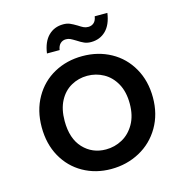

<svg xmlns="http://www.w3.org/2000/svg" viewBox="-109 -831 877 937"><g transform="rotate(-15 329.0 -362.5)"><path d="M63 -276Q63 -360 100 -425Q137 -490 201 -525Q265 -560 344 -560Q423 -560 487 -525Q551 -490 588 -425Q625 -360 625 -276Q625 -192 587 -127Q549 -62 483.5 -26.5Q418 9 339 9Q261 9 198 -26.5Q135 -62 99 -126.5Q63 -191 63 -276ZM508 -276Q508 -336 485 -377.5Q462 -419 424 -440Q386 -461 342 -461Q298 -461 260.5 -440Q223 -419 201 -377.5Q179 -336 179 -276Q179 -187 224.5 -138.5Q270 -90 339 -90Q383 -90 421.5 -111Q460 -132 484 -174Q508 -216 508 -276ZM294 -734Q313 -734 327 -728Q341 -722 361 -710Q376 -700 386.5 -695Q397 -690 410 -690Q427 -690 438.5 -700.5Q450 -711 453 -732H517Q509 -674 479 -644.5Q449 -615 404 -615Q385 -615 370 -621.5Q355 -628 337 -640Q319 -651 309.5 -655.5Q300 -660 288 -660Q271 -660 259.5 -649Q248 -638 245 -617H181Q189 -675 219 -704.5Q249 -734 294 -734Z"/></g></svg>

Font: Poppins Medium A&M
Style: Regular
Weight: 500
Designer: Ninad Kale (Devanagari), Jonny Pinhorn (Latin)
Foundry: Indian Type Foundry
Version: 4.004